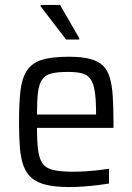

<svg xmlns="http://www.w3.org/2000/svg" viewBox="-20 -747 534 775"><path d="M260.2 8Q204.8 8 167.9 -0.6Q130.9 -9.2 108.8 -27.8Q86.8 -46.3 75.3 -76.6Q63.8 -106.9 60.3 -151.1Q56.8 -195.3 56.8 -254Q56.8 -326.8 62.2 -377.3Q67.5 -427.8 86.8 -459.4Q106.2 -490.9 146.2 -504.5Q186.3 -518 256.7 -518Q309.5 -518 342.9 -509.4Q376.3 -500.8 395.7 -482Q415 -463.1 423.7 -432.1Q432.5 -401 435.2 -356.8Q438 -312.7 438 -255.5V-231H129.3Q129.3 -176.4 133.8 -141.2Q138.3 -106.1 152.1 -86.8Q166 -67.5 195.5 -60.7Q224.9 -53.9 275 -53.9Q297.3 -53.9 322.4 -55.3Q347.4 -56.8 372.9 -59.5Q398.3 -62.3 420 -65.7V-6.1Q401.9 -3.1 375.1 0.2Q348.3 3.5 318.2 5.7Q288.2 8 260.2 8ZM367.7 -266.3V-294.4Q367.7 -349.1 362 -381.4Q356.4 -413.7 343.9 -430Q331.4 -446.3 309.3 -451.5Q287.2 -456.7 254.3 -456.7Q212.7 -456.7 188 -450.5Q163.3 -444.4 150.3 -426.2Q137.3 -408 133.3 -374.1Q129.3 -340.2 129.3 -284.8H386.7ZM246.8 -587.3 143.6 -722V-727H222.4L300.1 -592.3V-587.3Z"/></svg>

Font: Saira Thin SemiCondensed
Style: Regular
Weight: 100
Width: 4
Version: Version 1.101